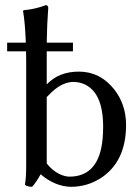

<svg xmlns="http://www.w3.org/2000/svg" viewBox="-20 -718 544 748"><path d="M264.2 -551.8V-518.1H162.1Q162.1 -518.1 162.1 -500V-389.2Q209 -439 287.1 -439Q369.6 -439 424.3 -370.6Q470.7 -312 471.2 -231.9Q471.2 -86.4 370.1 -22.5Q317.9 9.8 255.9 9.8Q194.3 8.3 138.2 -39.1Q122.1 -8.8 105 9.8Q85.4 9.3 77.1 2Q82 -25.4 82 -73.2V-481.9Q82 -500 81.5 -518.1H7.8V-551.8H80.6Q77.6 -630.9 69.8 -674.8L71.8 -678.2Q117.7 -682.1 159.2 -698.2Q167.5 -696.3 168 -688Q163.1 -624 162.1 -551.8ZM162.1 -81.1Q193.8 -41.5 234.9 -31.7Q243.2 -29.8 250 -29.8Q366.7 -29.8 379.9 -178.7Q381.8 -200.2 381.8 -224.1Q381.8 -358.4 307.1 -390.6Q288.1 -398.4 267.1 -398.9Q224.6 -398.9 182.1 -359.9Q172.9 -351.1 162.1 -339.8Z"/></svg>

Font: Linux Biolinum Capitals O
Style: Small Caps
Weight: 400
Designer: Philipp H. Poll
Foundry: Philipp H. Poll
Version: Version 1.0.4